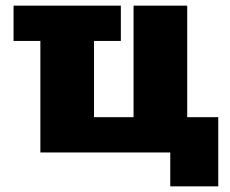

<svg xmlns="http://www.w3.org/2000/svg" viewBox="-20 -540 816 680"><path d="M408 -520V-395H313V-125H453V-520H643V-125H753V120H583V0H123V-395H28V-520Z"/></svg>

Font: M PLUS 1p Black
Style: Regular
Weight: 900
Version: Version 1.061